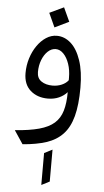

<svg xmlns="http://www.w3.org/2000/svg" viewBox="-72 -944 675 1252"><g transform="rotate(5 266.0 -317.5)"><path d="M103 12 45 -75Q140.5 -82 203.2 -99.2Q266 -116.5 301.8 -148.2Q337.5 -180 352.2 -230Q367 -280 367 -352Q346 -328 313.8 -313.5Q281.5 -299 241 -299Q172 -299 127 -338.5Q82 -378 82 -452Q82 -502.5 96.5 -549Q111 -595.5 136.5 -632.2Q162 -669 195 -690.5Q228 -712 265 -712Q315.5 -712 356.8 -675.2Q398 -638.5 422.5 -566.2Q447 -494 447 -388Q447 -275 427 -200.5Q407 -126 365 -81.8Q323 -37.5 258 -16.2Q193 5 103 12ZM248 266V57L301 30V239ZM264 -386Q297 -386 324.5 -398Q352 -410 367 -430V-446Q367 -496 353.2 -536.5Q339.5 -577 316.2 -601Q293 -625 265 -625Q237 -625 213.5 -603Q190 -581 176 -544.8Q162 -508.5 162 -466Q162 -425.5 191 -405.8Q220 -386 264 -386ZM244 -765 202 -857 295 -901 337 -810Z"/></g></svg>

Font: Overpass
Style: Regular
Weight: 400
Designer: Delve Withrington, Dave Bailey, Thomas Jockin
Foundry: Delve Fonts LLC
Version: Version 4.000